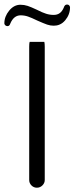

<svg xmlns="http://www.w3.org/2000/svg" viewBox="-28 -853 337 868"><path d="M106 -663.6Q104 -657.2 104 -641.6V-39.1Q104 -24.9 114.3 -14.6Q124.5 -4.4 138.7 -4.4Q153.3 -4.4 163.8 -14.9Q174.3 -25.4 174.3 -39.1V-641.6Q174.3 -655.8 172.4 -663.6ZM-4.9 -739.3Q0 -734.9 5.4 -734.9Q10.7 -734.9 13.7 -737.8Q16.6 -740.7 18.6 -746.6Q34.2 -783.7 65.4 -783.7Q82.5 -783.7 98.4 -778.3Q114.3 -772.9 140.1 -760.3Q169.9 -747.1 184.8 -741.9Q199.7 -736.8 214.6 -736.8Q229.5 -736.8 240.7 -741.7Q255.4 -747.6 267.1 -761.7Q288.6 -787.6 288.6 -819.8Q288.1 -825.7 284.4 -829.1Q280.8 -832.5 275.1 -832.5Q269.5 -832.5 265.9 -828.9Q262.2 -825.2 259.8 -817.4Q252.4 -800.8 241.7 -793.5Q231 -785.6 214.8 -785.6Q196.8 -785.6 180.2 -791Q164.1 -795.9 138.2 -809.1Q112.3 -821.3 96.9 -826.4Q81.5 -831.5 64.5 -831.5Q35.2 -831.5 13.4 -804.9Q-8.3 -778.3 -8.3 -748Q-8.3 -746.6 -8.1 -745.6Q-7.8 -744.6 -7.3 -743.2Q-6.8 -741.2 -4.9 -739.3Z"/></svg>

Font: YuPearl-ExtraLight
Style: ExtraLight
Weight: 200
Designer: Max Yao
Foundry: Max-Everyday
Version: Version 1.011; ttfautohint (v1.8.3)